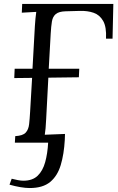

<svg xmlns="http://www.w3.org/2000/svg" viewBox="-20 -720 595 969"><path d="M130 229Q109 229 82.5 224.5Q56 220 28 212L39 182Q54 186 70 189Q86 192 98 192Q144 192 170 167Q196 142 208 98.5Q220 55 223 0H55L57 -33Q95 -35 109.5 -50.5Q124 -66 127 -93.5Q130 -121 132 -156L142 -327L52 -326L54 -373H144L156 -588Q157 -608 159 -626.5Q161 -645 163 -660Q145 -659 126.5 -658Q108 -657 90 -656L92 -700H552L548 -525H515Q518 -584 500.5 -614.5Q483 -645 452.5 -655.5Q422 -666 384 -665L311 -663Q277 -662 261.5 -649Q246 -636 242 -611.5Q238 -587 236 -552L226 -373H380L378 -330L224 -328L213 -119Q212 -92 210 -72.5Q208 -53 206 -40L308 -44L307 -14Q303 58 286.5 113Q270 168 233 198.5Q196 229 130 229Z"/></svg>

Font: Lora
Style: Italic
Weight: 400
Italic angle: -3°
Designer: Olga Karpushina, Alexei Vanyashin (Cyrillic)
Foundry: Cyreal
Version: Version 3.008